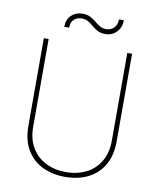

<svg xmlns="http://www.w3.org/2000/svg" viewBox="-96 -956 858 1041"><g transform="rotate(10 333.5 -436.0)"><path d="M549.8 -710.9H576.2V-229Q576.2 -149.4 544.4 -96.2Q512.7 -43 457.8 -16.6Q402.8 9.8 333.5 9.8Q264.2 9.8 209.2 -16.6Q154.3 -43 122.3 -96.2Q90.3 -149.4 90.3 -229V-710.9H116.7V-229Q116.7 -160.6 145.3 -113Q173.8 -65.4 222.9 -41Q272 -16.6 333.5 -16.6Q395 -16.6 444.1 -41Q493.2 -65.4 521.5 -113Q549.8 -160.6 549.8 -229ZM473.6 -881.8H500.5Q500.5 -841.3 475.6 -816.2Q450.7 -791 414.6 -791Q388.2 -791 370.8 -800.3Q353.5 -809.6 339.8 -821.5Q326.2 -833.5 311 -842.8Q295.9 -852.1 274.4 -852.1Q250 -852.1 232.7 -836.9Q215.3 -821.8 215.3 -791H188.5Q188.5 -831.5 213.4 -855Q238.3 -878.4 274.4 -878.4Q299.8 -878.4 317.4 -869.4Q335 -860.4 349.4 -848.1Q363.8 -835.9 378.9 -826.9Q394 -817.9 414.6 -817.9Q439 -817.9 456.3 -834.5Q473.6 -851.1 473.6 -881.8Z"/></g></svg>

Font: Vazirmatn RD Thin
Style: Regular
Weight: 100
Designer: Saber Rastikerdar
Foundry: Saber Rastikerdar
Version: Version 32.102